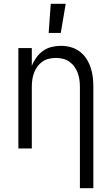

<svg xmlns="http://www.w3.org/2000/svg" viewBox="-20 -784 590 1014"><path d="M402 210V-325Q402 -344 399.5 -362.5Q397 -381 390.5 -398.5Q384 -416 373 -431.5Q362 -447 346.5 -458Q331 -469 312.5 -473.5Q294 -478 275 -478Q256 -478 237.5 -473.5Q219 -469 203.5 -458Q188 -447 177 -431.5Q166 -416 159.5 -398.5Q153 -381 150.5 -362.5Q148 -344 148 -325V0H77V-530H148V-436Q157 -459 172 -480Q187 -501 207.5 -515.5Q228 -530 252.5 -536Q277 -542 302 -542Q328 -542 353.5 -535Q379 -528 400 -512.5Q421 -497 435.5 -475Q450 -453 458.5 -428Q467 -403 470 -377Q473 -351 473 -325V210ZM237 -610 248 -764H327L301 -610Z"/></svg>

Font: Lode Term
Style: Regular
Weight: 400
Monospace: yes
Designer: Belleve Invis
Foundry: Belleve Invis
Version: Version 29.2.0